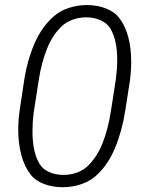

<svg xmlns="http://www.w3.org/2000/svg" viewBox="-20 -742 578 771"><path d="M482.9 -297.4Q470.2 -215.3 441.4 -146.5Q412.6 -77.6 363.8 -34.7Q339.4 -13.2 304.2 -1.7Q269 9.8 231.9 9.8Q190.9 9.8 156.2 -3.4Q121.6 -16.6 102.5 -41.5Q77.1 -74.7 65.2 -121.3Q53.2 -168 53.2 -221.2Q53.2 -260.3 59.6 -303.2L76.7 -416.5Q88.4 -496.6 117.9 -565.7Q147.5 -634.8 197.3 -677.7Q222.2 -699.2 257.1 -710.4Q292 -721.7 329.1 -721.7Q369.6 -721.7 404.3 -708.5Q439 -695.3 458 -670.9Q506.8 -608.4 506.8 -493.2Q506.8 -455.6 501.5 -416.5ZM445.3 -424.3Q450.7 -467.3 450.7 -501Q450.7 -581.5 423.3 -627.4Q410.2 -648.9 383.8 -660.6Q357.4 -672.4 326.2 -672.4Q298.3 -672.4 272.2 -663.1Q246.1 -653.8 228 -636.7Q190.9 -601.6 168.7 -545.9Q146.5 -490.2 136.2 -424.3L115.2 -289.6Q110.4 -252 110.4 -215.3Q110.4 -131.8 138.2 -85Q150.9 -63 177 -51.3Q203.1 -39.6 234.4 -39.6Q262.2 -39.6 288.1 -48.6Q314 -57.6 332 -75.2Q369.6 -110.8 391.8 -167Q414.1 -223.1 425.3 -295.4Z"/></svg>

Font: Mardoto Light
Style: Italic
Weight: 300
Italic angle: -12°
Designer: Christian Robertson, Vahan Hovhannisyan
Foundry: Google
Version: Version 1.000